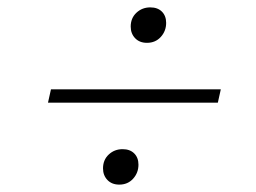

<svg xmlns="http://www.w3.org/2000/svg" viewBox="-20 -625 694 520"><path d="M378 -509Q358 -509 346 -521.5Q334 -534 334 -553Q334 -576 349.5 -590.5Q365 -605 387 -605Q407 -605 418.5 -593.5Q430 -582 430 -563Q430 -541 415.5 -525Q401 -509 378 -509ZM303 -125Q283 -125 271 -137.5Q259 -150 259 -169Q259 -192 274.5 -206.5Q290 -221 312 -221Q332 -221 343.5 -209.5Q355 -198 355 -179Q355 -157 340.5 -141Q326 -125 303 -125ZM110 -347 118 -383H578L570 -347Z"/></svg>

Font: Savate ExtraLight
Style: Italic
Weight: 200
Italic angle: -11°
Designer: Max Esnée
Foundry: Plomb Type
Version: Version 2.000